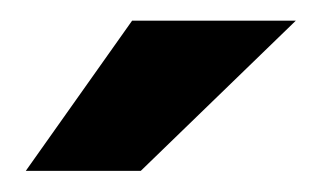

<svg xmlns="http://www.w3.org/2000/svg" viewBox="-20 -743 312 186"><path d="M266.6 -723 116.4 -577.5H5L108 -723Z"/></svg>

Font: Public Sans VF
Style: Regular
Weight: 400
Designer: Pablo Impallari, Rodrigo Fuenzalida (Modified by Dan O. Williams and USWDS)
Version: Version 1.003